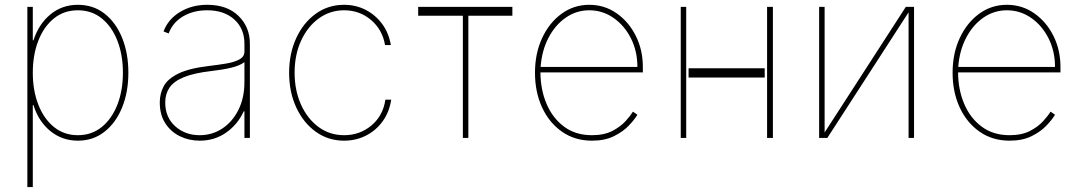

<svg xmlns="http://www.w3.org/2000/svg" viewBox="-20 -574 4497 799"><path d="M93.8 204.5V-545.5H116.5V-406.2H119.3Q141.3 -474.1 189.8 -514Q238.3 -554 304 -554Q368.6 -554 415.7 -516.9Q462.7 -479.8 488.5 -415.8Q514.2 -351.9 514.2 -271.3Q514.2 -191.1 488.3 -127.1Q462.4 -63.2 415.1 -25.9Q367.9 11.4 304 11.4Q239 11.4 189.8 -28.4Q140.6 -68.2 119.3 -136.4H116.5V204.5ZM116.5 -271.3Q116.5 -197.4 139.4 -138.7Q162.3 -79.9 204.4 -45.6Q246.4 -11.4 304 -11.4Q361.5 -11.4 403.6 -45.6Q445.7 -79.9 468.6 -138.7Q491.5 -197.4 491.5 -271.3Q491.5 -345.2 468.8 -403.9Q446 -462.7 403.9 -497Q361.9 -531.2 304 -531.2Q246.1 -531.2 204 -497Q161.9 -462.7 139.2 -403.9Q116.5 -345.2 116.5 -271.3Z M811.1 11.4Q766.3 11.4 728.5 -7.1Q690.7 -25.6 667.8 -61.1Q644.9 -96.6 644.9 -147.7Q644.9 -184.7 661.4 -215.4Q677.9 -246.1 722.5 -267.9Q767 -289.8 850.9 -299.7Q888.5 -304 921.9 -309.7Q955.3 -315.3 976.2 -326.7Q997.2 -338.1 997.2 -359.4V-392Q997.2 -454.9 954.9 -493.1Q912.6 -531.2 842.3 -531.2Q784.8 -531.2 741.8 -505.9Q698.9 -480.5 681.8 -434.7L660.5 -443.2Q679.7 -494.3 729 -524.1Q778.4 -554 842.3 -554Q925.4 -554 972.7 -507.6Q1019.9 -461.3 1019.9 -392V0H997.2V-110.8H994.3Q968.8 -55.4 920.8 -22Q872.9 11.4 811.1 11.4ZM811.1 -11.4Q862.9 -11.4 905.2 -39.2Q947.4 -67.1 972.3 -117Q997.2 -166.9 997.2 -233V-315.3Q976.9 -300.4 941.6 -292.1Q906.2 -283.7 859.4 -278.4Q786.2 -269.9 744.3 -252.5Q702.4 -235.1 685 -208.8Q667.6 -182.5 667.6 -147.7Q667.6 -85.9 709 -48.7Q750.4 -11.4 811.1 -11.4Z M1411.9 11.4Q1345.9 11.4 1294.2 -25.7Q1242.5 -62.9 1212.9 -126.8Q1183.2 -190.7 1183.2 -271.3Q1183.2 -351.2 1212.7 -415.3Q1242.2 -479.4 1293.9 -516.7Q1345.5 -554 1411.9 -554Q1460.9 -554 1502 -532.8Q1543 -511.7 1570.7 -473.9Q1598.4 -436.1 1606.5 -386.4H1582.4Q1571.4 -450.6 1524 -490.9Q1476.6 -531.2 1411.9 -531.2Q1353.3 -531.2 1306.6 -497.3Q1259.9 -463.4 1233 -404.7Q1206 -345.9 1206 -271.3Q1206 -198.9 1232.1 -139.9Q1258.2 -81 1304.7 -46.2Q1351.2 -11.4 1411.9 -11.4Q1477.3 -11.4 1525.6 -51.8Q1573.9 -92.3 1583.8 -159.1H1608Q1600.1 -107.6 1572.4 -69.2Q1544.7 -30.9 1503.2 -9.8Q1461.6 11.4 1411.9 11.4Z M1720.2 -508.5V-545.5H2112.2V-508.5H1929V0H1906.2V-508.5Z M2443.5 11.4Q2372.2 11.4 2318.7 -25.9Q2265.3 -63.2 2235.8 -127.1Q2206.3 -191.1 2206.3 -271.3Q2206.3 -351.6 2236 -415.5Q2265.6 -479.4 2316.8 -516.7Q2367.9 -554 2432.2 -554Q2495.7 -554 2546.2 -518.6Q2596.6 -483.3 2625.9 -424.7Q2655.2 -366.1 2655.2 -295.5V-272.7H2229Q2229.4 -201.3 2254.4 -142Q2279.5 -82.7 2327.2 -47.1Q2375 -11.4 2443.5 -11.4Q2494 -11.4 2528.2 -29.1Q2562.5 -46.9 2583.3 -70Q2604 -93 2614 -109.4L2632.5 -96.6Q2620.4 -76 2596.2 -50.8Q2572.1 -25.6 2534.4 -7.1Q2496.8 11.4 2443.5 11.4ZM2229.8 -295.5H2632.5Q2632.5 -361.2 2605.5 -414.6Q2578.5 -468 2533 -499.6Q2487.6 -531.2 2432.2 -531.2Q2378.6 -531.2 2334.3 -500.5Q2290.1 -469.8 2262.4 -416.5Q2234.7 -363.3 2229.8 -295.5Z M3196.4 -545.5V0H3172.2V-545.5ZM2835.6 -545.5V0H2812.9V-545.5ZM3162.3 -289.8V-251.4H2845.5V-289.8Z M3411.6 -22.7 3749.6 -545.5H3783.7V0H3761V-522.7L3422.9 0H3388.8V-545.5H3411.6Z M4181.5 11.4Q4110.1 11.4 4056.6 -25.9Q4003.2 -63.2 3973.7 -127.1Q3944.2 -191.1 3944.2 -271.3Q3944.2 -351.6 3973.9 -415.5Q4003.6 -479.4 4054.7 -516.7Q4105.8 -554 4170.1 -554Q4233.7 -554 4284.1 -518.6Q4334.5 -483.3 4363.8 -424.7Q4393.1 -366.1 4393.1 -295.5V-272.7H3967Q3967.3 -201.3 3992.4 -142Q4017.4 -82.7 4065.2 -47.1Q4112.9 -11.4 4181.5 -11.4Q4231.9 -11.4 4266.2 -29.1Q4300.4 -46.9 4321.2 -70Q4342 -93 4351.9 -109.4L4370.4 -96.6Q4358.3 -76 4334.2 -50.8Q4310 -25.6 4272.4 -7.1Q4234.7 11.4 4181.5 11.4ZM3967.7 -295.5H4370.4Q4370.4 -361.2 4343.4 -414.6Q4316.4 -468 4271 -499.6Q4225.5 -531.2 4170.1 -531.2Q4116.5 -531.2 4072.3 -500.5Q4028.1 -469.8 4000.4 -416.5Q3972.7 -363.3 3967.7 -295.5Z"/></svg>

Font: Inter UI Thin
Style: Regular
Weight: 100
Designer: Rasmus Andersson
Foundry: rsms
Version: 3.2;8d6f07862